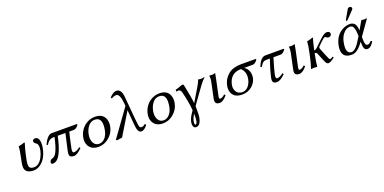

<svg xmlns="http://www.w3.org/2000/svg" viewBox="-10 -1688 5823 2913"><g transform="rotate(-20 2901.5 -231.5)"><path d="M227.5 -251 214.4 -189Q193.8 -92.8 212.9 -62Q231.9 -34.2 283.2 -34.2Q361.3 -34.2 417 -131.3Q444.8 -180.7 457.5 -236.8Q477.1 -328.1 441.4 -357.9Q435.5 -362.8 427.2 -368.2Q397.9 -387.7 402.8 -414.1Q407.2 -435.5 434.1 -440.9Q438.5 -441.9 442.9 -441.9Q498.5 -441.9 509.8 -367.2Q516.6 -317.9 502 -249Q469.2 -95.7 369.6 -25.9Q317.9 9.8 265.1 9.8Q135.3 9.8 123.5 -82Q119.1 -118.7 130.9 -172.9L144 -234.9Q169.9 -357.9 171.4 -411.1L173.8 -414.1Q208 -417 268.1 -439Q275.9 -437 275.4 -429.2Q249 -352.1 227.5 -251Z M1113.8 -429.2 1122.1 -417Q1088.4 -371.1 1059.6 -363.8Q1049.3 -361.3 1038.6 -360.8H968.3Q957 -323.2 911.1 -106Q898.4 -42 929.2 -41Q971.2 -41 1023.4 -81.5Q1026.9 -84 1028.8 -85.9L1043.5 -69.8Q965.3 12.2 911.1 12.2Q849.1 12.2 840.8 -26.9Q836.4 -50.3 845.2 -91.8Q869.6 -206.5 906.2 -360.8H782.2Q717.3 -54.2 619.6 -1Q595.2 11.7 569.3 12.2Q545.9 12.2 543.5 -9.3Q543 -15.6 544.4 -22Q549.3 -45.4 571.3 -59.6Q579.6 -64.5 587.9 -65.9Q627.4 -74.2 656.7 -127.9Q696.3 -201.7 730.5 -360.8H712.4Q638.7 -360.8 597.2 -284.7Q596.2 -282.7 595.7 -282.2L576.2 -285.2Q601.6 -357.9 649.4 -402.3Q678.7 -428.7 705.1 -429.2Z M1137.2 -205.1Q1163.1 -326.7 1258.8 -392.6Q1327.1 -439 1407.7 -439Q1537.6 -439 1572.8 -336.9Q1591.3 -281.7 1577.1 -213.9Q1557.1 -119.1 1479 -53.2Q1403.8 9.3 1310.5 9.8Q1198.7 9.8 1153.3 -71.8Q1121.6 -130.9 1137.2 -205.1ZM1392.1 -397.9Q1308.6 -397.9 1259.3 -304.7Q1240.7 -269 1231.9 -228Q1213.9 -143.1 1244.6 -84Q1273.4 -31.7 1333 -30.8Q1394 -30.8 1438 -87.4Q1468.3 -127 1481.4 -187Q1524.4 -397 1392.1 -397.9Z M2101.1 -60.1Q2067.4 -9.8 2023.9 7.3Q2012.2 12.2 2002.9 12.2Q1959 12.2 1942.9 -43.5Q1935.1 -72.8 1930.2 -126L1909.7 -362.8L1689.5 0Q1635.7 4.4 1611.8 12.2L1589.4 0L1902.8 -435.1L1898.9 -478Q1884.8 -636.2 1824.7 -637.2Q1786.6 -636.7 1748.5 -611.8L1734.9 -628.9Q1797.4 -697.3 1846.7 -698.2Q1928.2 -698.2 1939.9 -571.8Q1939.9 -569.8 1940.4 -568.8L1971.7 -213.9Q1982.4 -84 1995.6 -62.5Q2004.9 -49.3 2020 -48.8Q2052.2 -48.8 2076.7 -71.3Q2080.1 -74.7 2083 -77.1Z M2177.7 -205.1Q2203.6 -326.7 2299.3 -392.6Q2367.7 -439 2448.2 -439Q2578.1 -439 2613.3 -336.9Q2631.8 -281.7 2617.7 -213.9Q2597.7 -119.1 2519.5 -53.2Q2444.3 9.3 2351.1 9.8Q2239.3 9.8 2193.8 -71.8Q2162.1 -130.9 2177.7 -205.1ZM2432.6 -397.9Q2349.1 -397.9 2299.8 -304.7Q2281.2 -269 2272.5 -228Q2254.4 -143.1 2285.2 -84Q2314 -31.7 2373.5 -30.8Q2434.6 -30.8 2478.5 -87.4Q2508.8 -127 2522 -187Q2564.9 -397 2432.6 -397.9Z M2840.8 28.8Q2805.7 93.3 2797.9 127.9Q2784.2 194.8 2806.2 195.8Q2825.2 193.8 2835 151.9Q2844.7 103.5 2840.8 28.8ZM2756.3 134.8Q2767.6 83 2797.4 36.1L2837.9 -26.9Q2824.2 -175.8 2780.3 -344.2Q2764.6 -377.9 2739.7 -379.9Q2722.7 -379.4 2701.7 -375L2703.1 -404.8Q2742.2 -412.1 2796.9 -435.1Q2814 -441.9 2826.2 -441.9Q2839.8 -440.4 2843.3 -429.2Q2887.7 -220.2 2897 -117.2Q2973.6 -242.7 3026.9 -334Q3063.5 -396 3076.7 -436Q3093.8 -429.7 3124.5 -429.2Q3146 -429.7 3176.3 -438L3180.7 -436Q3135.7 -392.6 3090.8 -332L2942.9 -127Q2921.9 -97.7 2900.9 -65.9Q2900.9 -61 2901.4 -50.8Q2901.9 -40.5 2901.9 -36.1Q2904.8 72.3 2894.5 120.1Q2873.5 218.3 2821.8 231.9Q2810.5 234.9 2799.3 234.9Q2757.8 234.9 2753.4 177.7Q2752 156.2 2756.3 134.8Z M3249 -321.8Q3263.7 -391.6 3253.9 -429.2L3256.3 -431.2Q3268.1 -429.2 3299.8 -429.2Q3325.2 -429.7 3352.1 -439Q3352.1 -438 3333.5 -342.8L3279.8 -90.8Q3271.5 -51.8 3285.6 -46.9Q3289.6 -45.9 3293.5 -45.9Q3328.6 -46.9 3369.1 -86.9L3386.7 -69.8Q3332 0 3280.3 10.3Q3272.5 11.7 3266.1 12.2Q3199.7 12.2 3193.8 -40.5Q3192.9 -55.2 3195.8 -70.8Z M3927.2 -360.8H3791Q3854 -324.2 3867.2 -247.6Q3873 -210.4 3865.2 -171.9Q3850.6 -103.5 3794.4 -51.8Q3727.5 9.3 3630.4 9.8Q3505.9 9.8 3466.8 -77.6Q3443.8 -131.3 3459 -204.1Q3480.5 -301.3 3558.1 -366.2Q3635.3 -428.7 3760.7 -429.2H4001.5L4010.3 -417Q3976.1 -370.6 3946.8 -363.3Q3937 -360.8 3927.2 -360.8ZM3644.5 -23.9Q3711.4 -23.9 3756.8 -91.8Q3780.8 -128.4 3790.5 -174.8Q3810.1 -266.6 3769 -326.7Q3757.8 -343.3 3741.2 -360.8Q3588.9 -360.8 3540.5 -224.6Q3534.2 -206.5 3530.3 -188Q3515.6 -118.7 3550.3 -68.8Q3583 -24.4 3644.5 -23.9Z M4155.3 -429.2H4452.1L4460.4 -417Q4424.8 -369.1 4392.6 -362.3Q4384.3 -360.8 4376.5 -360.8H4264.6Q4211.4 -185.5 4194.3 -106Q4181.6 -42 4212.4 -41Q4255.4 -42.5 4309.6 -86.9L4324.7 -68.8Q4244.6 12.2 4188.5 12.2Q4127.4 12.2 4121.6 -32.2Q4119.1 -52.7 4125.5 -83Q4146 -179.7 4206.5 -360.8H4150.9Q4108.4 -360.8 4084.5 -334Q4071.3 -318.4 4050.3 -283.2L4028.3 -288.1Q4059.6 -378.9 4110.4 -414.1Q4133.3 -428.7 4155.3 -429.2Z M4533.2 -321.8Q4547.9 -391.6 4538.1 -429.2L4540.5 -431.2Q4552.2 -429.2 4584 -429.2Q4609.4 -429.7 4636.2 -439Q4636.2 -438 4617.7 -342.8L4564 -90.8Q4555.7 -51.8 4569.8 -46.9Q4573.7 -45.9 4577.6 -45.9Q4612.8 -46.9 4653.3 -86.9L4670.9 -69.8Q4616.2 0 4564.5 10.3Q4556.6 11.7 4550.3 12.2Q4483.9 12.2 4478 -40.5Q4477.1 -55.2 4480 -70.8Z M4882.8 -245.1Q4904.8 -246.1 4936 -274.9L4983.9 -321.8Q5073.7 -408.7 5108.9 -428.7Q5133.3 -441.9 5152.8 -441.9Q5195.3 -441.9 5202.6 -411.1Q5204.6 -400.9 5202.6 -390.1Q5198.2 -369.6 5171.9 -360.4Q5164.1 -357.9 5157.7 -357.9Q5133.3 -358.4 5121.6 -371.1Q5112.8 -381.3 5101.6 -381.8Q5085 -381.8 5033.7 -331.5Q5026.4 -324.7 5019 -316.9L4974.6 -273.9Q4970.7 -270 4969.2 -261.2Q4967.3 -248 4978 -223.1L5025.4 -106.9Q5048.3 -53.7 5049.8 -51.3Q5058.1 -41.5 5069.3 -41Q5085.4 -41 5105.5 -60.5Q5107.4 -62.5 5107.9 -63L5123.5 -45.9Q5059.1 7.8 5021.5 9.8Q4998 9.8 4981 -19.5Q4972.2 -35.2 4960.9 -63L4913.1 -180.2Q4904.8 -202.1 4886.7 -204.1Q4881.3 -204.6 4874 -205.1ZM4928.7 -429.2Q4921.9 -411.6 4913.8 -380.9Q4905.8 -350.1 4900.9 -328.6L4896 -307.1L4869.1 -180.2Q4845.2 -66.9 4840.8 0L4837.9 2.9Q4835.9 2.9 4790.5 0L4741.2 2.9L4740.7 0Q4764.6 -64.5 4789.1 -180.2L4800.8 -234.9Q4826.2 -355 4828.1 -411.1L4830.6 -414.1Q4862.3 -416.5 4916.5 -437Q4919.9 -438.5 4921.9 -439Q4929.7 -437 4928.7 -429.2Z M5607.4 -682.1Q5631.8 -682.1 5640.6 -662.6Q5643.6 -654.8 5642.1 -647Q5639.2 -636.2 5632.3 -628.9L5514.6 -506.8Q5506.8 -499.5 5501 -499Q5489.7 -499 5489.3 -508.8Q5489.3 -510.7 5489.3 -512.2Q5490.2 -516.1 5493.7 -522L5576.2 -665Q5586.4 -681.6 5607.4 -682.1ZM5631.3 -190.9 5632.8 -132.8Q5636.2 -51.8 5671.4 -50.8Q5700.2 -50.8 5721.7 -75.2Q5727.1 -81.5 5732.4 -87.9L5757.3 -79.1Q5714.8 -2.9 5669.4 7.8Q5658.7 10.3 5647.5 9.8Q5592.8 9.8 5589.8 -88.9Q5589.8 -90.3 5589.8 -90.8L5589.4 -129.9Q5508.3 -16.6 5439 3.9Q5417.5 10.3 5395.5 9.8Q5251 9.8 5248.5 -122.6Q5248 -156.2 5256.3 -195.8Q5289.6 -351.6 5413.6 -412.1Q5468.8 -438.5 5524.9 -439Q5557.6 -439 5580.3 -424.1Q5603 -409.2 5612.3 -387.9Q5621.6 -366.7 5626 -345.2Q5630.4 -323.7 5629.9 -309.1L5629.4 -293.9L5710.9 -434.1Q5718.3 -434.1 5734.4 -431.6Q5750.5 -429.2 5757.8 -429.2Q5765.6 -429.2 5781.7 -431.6Q5796.4 -434.1 5802.7 -434.1ZM5587.9 -222.2 5587.4 -243.2Q5584 -360.8 5549.8 -388.2Q5533.7 -399.9 5511.7 -399.9Q5445.8 -399.9 5394.5 -330.6Q5360.4 -283.2 5346.2 -219.2Q5311 -55.2 5385.7 -32.2Q5397 -29.3 5408.7 -28.8Q5477.1 -30.8 5563 -181.2Z"/></g></svg>

Font: Linux Biolinum Capitals O
Style: Italic Samll Caps
Weight: 400
Italic angle: -12°
Designer: Philipp H. Poll
Foundry: Philipp H. Poll
Version: Version 0.6.2